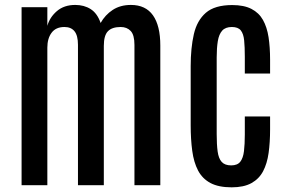

<svg xmlns="http://www.w3.org/2000/svg" viewBox="-20 -762 1180 790"><path d="M68.8 0V-732.4H174.8V-655.8Q184.6 -690.9 214.1 -716.3Q243.7 -741.7 289.6 -741.7Q326.2 -741.7 353.3 -724.4Q380.4 -707 394 -667.5Q412.6 -700.7 443.8 -721.2Q475.1 -741.7 518.6 -741.7Q579.1 -741.7 609.4 -699Q639.6 -656.2 639.6 -574.7V0H533.2V-577.1Q533.2 -618.2 517.8 -634.5Q502.4 -650.9 476.6 -650.9Q440.9 -650.9 424.1 -633.5Q407.2 -616.2 407.2 -573.2V0H300.8V-577.6Q300.8 -615.7 286.6 -633.3Q272.5 -650.9 245.1 -650.9Q210 -650.9 192.4 -627.4Q174.8 -604 174.8 -565.9V0Z M933.1 8.8Q879.4 8.8 845.9 -9Q812.5 -26.9 794.9 -60.5Q777.3 -94.2 771 -141.4Q764.6 -188.5 764.6 -246.6V-489.7Q764.6 -564.9 777.6 -621.3Q790.5 -677.7 827.1 -709.5Q863.8 -741.2 935.5 -741.2Q983.9 -741.2 1014.6 -725.3Q1045.4 -709.5 1062 -679.9Q1078.6 -650.4 1085 -608.9Q1091.3 -567.4 1091.3 -516.6V-459.5H987.3V-528.3Q987.3 -568.4 984.6 -595.7Q981.9 -623 970.7 -637Q959.5 -650.9 934.1 -650.9Q907.7 -650.9 894.3 -636Q880.9 -621.1 876.2 -592.8Q871.6 -564.5 871.6 -525.9V-210.4Q871.6 -167.5 875.5 -138.7Q879.4 -109.9 892.3 -95.7Q905.3 -81.5 931.2 -81.5Q957 -81.5 968.8 -96.7Q980.5 -111.8 983.9 -140.4Q987.3 -168.9 987.3 -208.5V-282.7H1091.3V-230Q1091.3 -176.3 1085.2 -132.6Q1079.1 -88.9 1062.5 -57.4Q1045.9 -25.9 1014.4 -8.5Q982.9 8.8 933.1 8.8Z"/></svg>

Font: Antonio Medium
Style: Regular
Weight: 500
Designer: Vernon Adams
Foundry: Vernon Adams
Version: Version 1.002